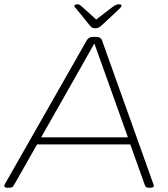

<svg xmlns="http://www.w3.org/2000/svg" viewBox="-28 -874 783 896"><path d="M6 2Q-8 2 -8 -7Q-8 -11 -4 -17L377 -686Q386 -702 408 -702H419Q442 -702 448 -686L687 -17Q688 -15 689 -12Q690 -9 690 -7Q690 2 673 2H668Q658 2 654.5 -0.5Q651 -3 648 -10L580 -200H145L37 -10Q33 -2 27.5 0Q22 2 11 2ZM345 -552 164 -233H569L455 -552L413 -669H411ZM527 -854Q539 -854 539 -847Q539 -843 533.5 -837.5Q528 -832 522 -826L447 -756Q432 -742 418 -742Q408 -742 402.5 -745Q397 -748 392 -754L333 -827Q329 -832 324 -837.5Q319 -843 319 -846Q319 -854 334 -854Q339 -854 344 -851Q349 -848 359 -839L421 -783L494 -839Q507 -849 514 -851.5Q521 -854 527 -854Z"/></svg>

Font: Asap Expanded Expanded Thin
Style: Italic
Weight: 100
Width: 7
Italic angle: -6°
Designer: Pablo Cosgaya
Foundry: Omnibus-Type
Version: Version 3.001; ttfautohint (v1.8.4.7-5d5b)